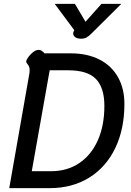

<svg xmlns="http://www.w3.org/2000/svg" viewBox="-20 -977 682 997"><path d="M133 -598Q134 -604 134 -613Q134 -630 125 -641Q116 -652 116 -657Q116 -661 119 -667Q128 -685 146 -701.5Q164 -718 181 -718Q196 -718 211 -700H348Q432 -700 495 -668.5Q558 -637 592 -577.5Q626 -518 626 -437Q626 -307 578.5 -208Q531 -109 443 -54.5Q355 0 237 0H28ZM245 -88Q329 -88 391.5 -130Q454 -172 488 -248.5Q522 -325 522 -427Q522 -521 478.5 -566.5Q435 -612 334 -612H238L145 -88ZM360 -803Q360 -809 363 -815L366 -820L264 -957H369L424 -864L507 -957H610L454 -802Q440 -788 428.5 -782Q417 -776 401 -776Q381 -776 370.5 -784Q360 -792 360 -803Z"/></svg>

Font: Niramit Medium
Style: Italic
Weight: 500
Italic angle: -10°
Designer: Katatrad Aksorn Co.,Ltd.
Foundry: Cadson Demak Co.,Ltd.
Version: Version 1.000; ttfautohint (v1.6)